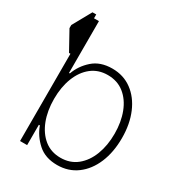

<svg xmlns="http://www.w3.org/2000/svg" viewBox="-183 -856 886 975"><g transform="rotate(30 260.0 -369.0)"><path d="M70.8 -750H92.8V-727.5H121.6V-423.8H126.5Q145 -476.1 188.5 -514.6Q231.9 -553.2 301.8 -553.2Q367.7 -553.2 416.7 -517.1Q465.8 -481 492.9 -417.2Q520 -353.5 520 -271.5Q520 -189 493.2 -125Q466.3 -61 417.2 -24.7Q368.2 11.7 302.2 11.7Q232.4 11.7 189 -27.3Q145.5 -66.4 126.5 -119.1H120.6V0H79.1V-511.7H70.8L9.8 -622.1V-640.1ZM476.6 -272Q476.6 -340.3 455.6 -395Q434.6 -449.7 394.8 -481.4Q355 -513.2 298.3 -513.2Q243.2 -513.2 203.6 -481.9Q164.1 -450.7 142.8 -396Q121.6 -341.3 121.6 -272Q121.6 -202.1 142.8 -147.2Q164.1 -92.3 203.6 -60.5Q243.2 -28.8 298.3 -28.8Q355 -28.8 394.8 -61Q434.6 -93.3 455.6 -148.2Q476.6 -203.1 476.6 -272Z"/></g></svg>

Font: Inter Display ExtraLight
Style: Regular
Weight: 200
Designer: Rasmus Andersson
Foundry: rsms
Version: Version 4.000;git-a52131595